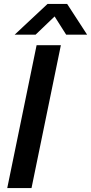

<svg xmlns="http://www.w3.org/2000/svg" viewBox="-20 -961 465 981"><path d="M291 -730H167L17 0H141ZM55 -784H162L259 -877L318 -784H425L323 -941H223Z"/></svg>

Font: Nacelle SemiBold
Style: Italic
Weight: 600
Italic angle: -12°
Designer: Sora Sagano
Foundry: Sora Sagano
Version: Version 1.000;FEAKit 1.0